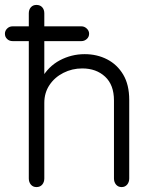

<svg xmlns="http://www.w3.org/2000/svg" viewBox="-42 -750 613 780"><path d="M106 10Q92 10 83.5 0Q75 -10 75 -25V-696Q75 -711 83.5 -720.5Q92 -730 106 -730Q121 -730 129.5 -720.5Q138 -711 138 -696V-412L126 -430Q154 -480 201 -505Q248 -530 302 -530Q352 -530 393 -509Q434 -488 458.5 -447Q483 -406 483 -344V-25Q483 -10 474.5 0Q466 10 452 10Q438 10 429.5 0Q421 -10 421 -25V-342Q421 -405 385 -438.5Q349 -472 292 -472Q251 -472 215.5 -454Q180 -436 159 -404.5Q138 -373 138 -332V-25Q138 -10 129.5 0Q121 10 106 10ZM9 -583Q-4 -583 -13 -591.5Q-22 -600 -22 -613Q-22 -625 -13 -634Q-4 -643 9 -643H289Q301 -643 310.5 -634Q320 -625 320 -613Q320 -600 310.5 -591.5Q301 -583 289 -583Z"/></svg>

Font: National Park Light
Style: Regular
Weight: 300
Designer: Andrea Herstowski, Ben Hoepner
Version: Version 1.009